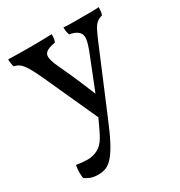

<svg xmlns="http://www.w3.org/2000/svg" viewBox="-168 -575 878 939"><g transform="rotate(-30 270.5 -105.5)"><path d="M379 -298Q404 -362 391 -385.5Q378 -409 334 -417Q330 -428 328.5 -438.5Q327 -449 327 -460Q350 -458 374 -458Q398 -458 426 -458Q454 -458 479 -458Q504 -458 526 -460Q526 -450 525 -439Q524 -428 520 -417Q502 -412 489.5 -402.5Q477 -393 466 -372Q455 -351 439 -313L292 37Q264 105 241.5 147Q219 189 199.5 211Q180 233 160.5 241Q141 249 118 249Q88 249 70.5 241.5Q53 234 43 226Q39 211 40 188.5Q41 166 44 153Q61 156 77 157.5Q93 159 108 159Q137 159 163.5 145.5Q190 132 209 100Q222 79 250 17.5Q278 -44 310 -124ZM262 21Q238 -32 211.5 -90.5Q185 -149 160.5 -202.5Q136 -256 119 -294Q96 -344 80.5 -369Q65 -394 51.5 -404Q38 -414 21 -417Q18 -426 16.5 -437Q15 -448 15 -460Q44 -459 73 -458.5Q102 -458 128 -458Q154 -458 192 -458.5Q230 -459 261 -460Q261 -447 259.5 -436.5Q258 -426 254 -417Q200 -408 192 -385.5Q184 -363 211 -307Q225 -278 243 -237.5Q261 -197 278 -156.5Q295 -116 307 -85Z"/></g></svg>

Font: Vollkorn
Style: Regular
Weight: 400
Designer: Friedrich Althausen
Foundry: Friedrich Althausen
Version: Version 4.104